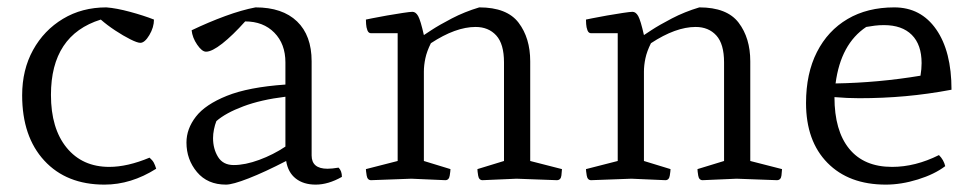

<svg xmlns="http://www.w3.org/2000/svg" viewBox="-20 -488 2632 520"><path d="M263 12Q160 12 100 -53Q40 -118 40 -230Q40 -299 69.5 -352.5Q99 -406 150.5 -437Q202 -468 268 -468Q295 -466 332 -456Q369 -446 397 -435Q397 -414 384.5 -393Q372 -372 360 -372Q352 -372 333 -381.5Q314 -391 292 -405.5Q270 -420 253 -435Q118 -393 118 -231Q118 -140 160.5 -88Q203 -36 276 -36Q325 -36 385 -61Q393 -54 396.5 -47.5Q400 -41 403 -31Q335 12 263 12Z M592 12Q542 12 513.5 -22Q485 -56 485 -102Q485 -139 510.5 -172Q536 -205 594.5 -228.5Q653 -252 753 -259V-319Q753 -369 723 -399.5Q693 -430 644 -430Q610 -392 582 -370Q554 -348 538 -348Q527 -348 514 -367Q501 -386 499 -406Q545 -428 590 -444.5Q635 -461 672 -468Q745 -468 784.5 -430Q824 -392 824 -322V-67Q824 -31 867 -31Q879 -31 897 -34Q906 -25 906 -9Q869 12 835 12Q802 12 781 -4.5Q760 -21 755 -52Q697 -22 653.5 -5Q610 12 592 12ZM613 -41Q644 -41 682 -55Q720 -69 753 -91V-226Q687 -218 639 -200Q591 -182 566 -160Q562 -150 559.5 -137.5Q557 -125 557 -114Q557 -85 570.5 -63Q584 -41 613 -41Z M985 0Q975 0 973 -13Q971 -26 971 -30L1057 -52V-398H985Q978 -398 975 -406Q972 -414 971.5 -423Q971 -432 971 -435Q971 -435 988 -438.5Q1005 -442 1028 -446Q1051 -450 1071 -453Q1091 -456 1097 -456Q1106 -456 1112.5 -444.5Q1119 -433 1128 -393Q1128 -393 1148.5 -406.5Q1169 -420 1203.5 -438Q1238 -456 1278 -468Q1353 -468 1384.5 -426.5Q1416 -385 1416 -322V-52L1502 -30Q1502 -26 1500.5 -13Q1499 0 1488 0L1379 -4L1287 0Q1277 0 1275 -12.5Q1273 -25 1273 -30L1345 -52V-319Q1345 -369 1324 -392Q1303 -415 1268 -415Q1214 -415 1147 -371Q1136 -349 1132 -330Q1128 -311 1128 -294V-52L1200 -30Q1200 -25 1198 -12.5Q1196 0 1186 0L1094 -4Z M1581 0Q1571 0 1569 -13Q1567 -26 1567 -30L1653 -52V-398H1581Q1574 -398 1571 -406Q1568 -414 1567.5 -423Q1567 -432 1567 -435Q1567 -435 1584 -438.5Q1601 -442 1624 -446Q1647 -450 1667 -453Q1687 -456 1693 -456Q1702 -456 1708.5 -444.5Q1715 -433 1724 -393Q1724 -393 1744.5 -406.5Q1765 -420 1799.5 -438Q1834 -456 1874 -468Q1949 -468 1980.5 -426.5Q2012 -385 2012 -322V-52L2098 -30Q2098 -26 2096.5 -13Q2095 0 2084 0L1975 -4L1883 0Q1873 0 1871 -12.5Q1869 -25 1869 -30L1941 -52V-319Q1941 -369 1920 -392Q1899 -415 1864 -415Q1810 -415 1743 -371Q1732 -349 1728 -330Q1724 -311 1724 -294V-52L1796 -30Q1796 -25 1794 -12.5Q1792 0 1782 0L1690 -4Z M2379 12Q2279 12 2221 -47Q2163 -106 2163 -209Q2163 -289 2192.5 -347Q2222 -405 2275.5 -436.5Q2329 -468 2402 -468Q2474 -468 2515.5 -408.5Q2557 -349 2557 -245Q2493 -233 2432 -227.5Q2371 -222 2307 -222Q2275 -222 2240 -225Q2240 -134 2280 -85Q2320 -36 2396 -36Q2459 -36 2523 -68Q2536 -55 2540 -38Q2511 -16 2466 -2Q2421 12 2379 12ZM2243 -262Q2359 -264 2473 -283Q2476 -301 2476 -317Q2476 -367 2449.5 -393.5Q2423 -420 2374 -420Q2361 -420 2349 -418.5Q2337 -417 2326 -415Q2257 -369 2243 -262Z"/></svg>

Font: Mate
Style: Regular
Weight: 400
Designer: Eduardo Rodriguez Tunni
Foundry: Eduardo Rodriguez Tunni
Version: Version 1.003; ttfautohint (v1.8.4.7-5d5b);gftools[0.9.24]